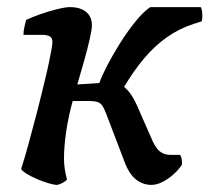

<svg xmlns="http://www.w3.org/2000/svg" viewBox="-20 -520 589 540"><path d="M141.5 0Q131.5 0 115.2 -5Q99 -10 82.2 -17.2Q65.5 -24.5 53.5 -32.2Q41.5 -40 39.5 -45Q48 -71 59.5 -112.5Q71 -154 83.8 -203.5Q96.5 -253 108 -301.5Q114 -326 118.2 -346.8Q122.5 -367.5 125 -382Q127.5 -396.5 127.5 -402Q127.5 -413.5 119.8 -417.8Q112 -422 97 -422H46Q46 -432.5 48.8 -444.8Q51.5 -457 53.5 -464Q68 -471 92 -479.5Q116 -488 140 -494Q164 -500 177 -500Q205 -500 221.8 -486.8Q238.5 -473.5 238.5 -448.5Q238.5 -437.5 232.5 -410.8Q226.5 -384 217 -350.2Q207.5 -316.5 197.5 -282.5L259.5 -286.5Q265 -303.5 280.2 -333.2Q295.5 -363 316.2 -396.2Q337 -429.5 359.8 -458Q382.5 -486.5 402.5 -500H544.5Q547 -497.5 548.5 -486Q550 -474.5 547.5 -460L525.5 -453Q484.5 -440 449.8 -415.5Q415 -391 385.5 -356Q356 -321 329 -275.5Q340 -267 350.2 -251.5Q360.5 -236 373.5 -204.5L410.5 -120.5Q415 -111 421.5 -102.5Q428 -94 437.2 -89.2Q446.5 -84.5 459.5 -84.5H486.5Q490 -79.5 491.2 -71.2Q492.5 -63 491.5 -56.5Q482 -42 467.2 -29Q452.5 -16 436.5 -8Q420.5 0 405.5 0Q382 0 362.5 -15.2Q343 -30.5 330 -65.5L278.5 -200.5Q272.5 -216 267.2 -223.5Q262 -231 253.2 -233.5Q244.5 -236 227 -236H184.5Q172.5 -193 166.2 -150.5Q160 -108 160 -74Q160 -58.5 162.2 -44.2Q164.5 -30 168.5 -15Q164.5 -10.5 157 -6.2Q149.5 -2 141.5 0Z"/></svg>

Font: Texturina Medium
Style: Italic
Weight: 500
Italic angle: -11°
Designer: Guillermo Torres Carreño
Foundry: Omnibus-Type
Version: Version 1.002